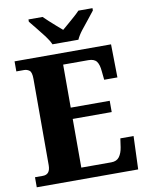

<svg xmlns="http://www.w3.org/2000/svg" viewBox="-99 -1002 825 1072"><g transform="rotate(-10 313.5 -465.5)"><path d="M21 0V-57H66Q108 -57 108 -110V-599Q108 -637 95 -647Q82 -657 65 -657H21V-714H568L571 -526H496L491 -575Q488 -613 474.5 -631Q461 -649 428 -649H285V-405H506V-341H285V-65H455Q486 -65 501 -85.5Q516 -106 521 -139L528 -188H603L596 0ZM246 -771Q236 -794 216 -820.5Q196 -847 174.5 -873Q153 -899 138 -918V-931H218Q229 -920 247.5 -903Q266 -886 285.5 -869Q305 -852 319 -840Q333 -852 353 -869Q373 -886 392 -903Q411 -920 421 -931H501V-918Q487 -899 465.5 -873Q444 -847 423.5 -820.5Q403 -794 393 -771Z"/></g></svg>

Font: Noto Serif Armenian SemiCondensed ExtraBold
Style: Regular
Weight: 800
Width: 4
Designer: Monotype Design Team
Foundry: Monotype Imaging Inc.
Version: Version 2.008; ttfautohint (v1.8.4.7-5d5b)